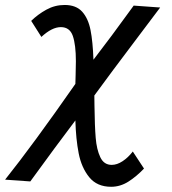

<svg xmlns="http://www.w3.org/2000/svg" viewBox="-57 -576 677 754"><path d="M239 -103Q162.5 -2 62 136.5L-37 129.5Q72 -7 239 -246.5Q239 -259 240 -283Q241 -319 241 -335.5Q241 -400 229 -434.8Q217 -469.5 182 -469.5Q147 -469.5 105.5 -431L65.5 -494Q91.5 -519.5 125 -538Q158.5 -556.5 197 -556.5Q242 -556.5 265.8 -530Q289.5 -503.5 298.5 -458Q307.5 -412.5 310 -341.5Q384.5 -438.5 449 -528L468 -554L572 -546.5L491 -439Q373.5 -283.5 313.5 -201L314 -161Q315 -80.5 318.8 -34.8Q322.5 11 336.8 41.2Q351 71.5 381.5 71.5Q402.5 71.5 424.2 57.2Q446 43 464.5 19L508.5 86Q478.5 117.5 446.8 137.5Q415 157.5 379.5 157.5Q324 157.5 293.5 120Q263 82.5 252 26.2Q241 -30 239 -103Z"/></svg>

Font: JuliaMono SemiBold
Style: Italic
Weight: 600
Italic angle: -9°
Monospace: yes
Designer: cormullion
Foundry: corm
Version: Version 0.056; ttfautohint (v1.8.4)